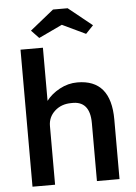

<svg xmlns="http://www.w3.org/2000/svg" viewBox="-61 -986 732 1033"><g transform="rotate(-5 304.5 -470.0)"><path d="M72 0V-740H193V-453Q220 -489 265.5 -513.5Q311 -538 361 -538Q542 -538 542 -322V0H420V-313Q420 -435 319 -430Q265 -430 229.5 -397.5Q194 -365 194 -317V0ZM178 -794 137 -837 265 -940H344L472 -837L431 -794L305 -854Z"/></g></svg>

Font: Readex Pro Medium
Style: Regular
Weight: 500
Designer: Bonnie Shaver-Troup, Thomas Jockin
Foundry: Lexend
Version: Version 1.204; ttfautohint (v1.8.4.7-5d5b)